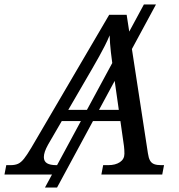

<svg xmlns="http://www.w3.org/2000/svg" viewBox="-76 -780 801 858"><path d="M125 58 567 -760H621L179 58ZM-56 0 -48 -42H-29Q-9 -42 4.5 -48Q18 -54 31.5 -71Q45 -88 64 -120L412 -714H490L585 -95Q588 -74 594.5 -62.5Q601 -51 613 -46.5Q625 -42 644 -42H657L649 0H377L385 -42H408Q440 -42 460 -55.5Q480 -69 480 -93Q480 -101 479.5 -110.5Q479 -120 478 -127L430 -464Q424 -508 419.5 -547Q415 -586 414 -622Q404 -598 392.5 -575.5Q381 -553 367.5 -528.5Q354 -504 336 -473L139 -134Q129 -116 124.5 -102.5Q120 -89 120 -78Q120 -59 134 -50.5Q148 -42 176 -42H199L191 0ZM178 -239V-289H504V-239Z"/></svg>

Font: Noto Serif
Style: Italic
Weight: 400
Italic angle: -12°
Designer: Monotype Design Team
Foundry: Monotype Imaging Inc.
Version: Version 2.013